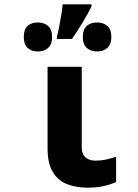

<svg xmlns="http://www.w3.org/2000/svg" viewBox="-20 -858 640 888"><path d="M385 10Q333 10 291 -6Q249 -22 224.5 -62Q200 -102 200 -173V-549H358V-176Q358 -144 376 -129.5Q394 -115 421 -115Q447 -115 470 -120Q493 -125 517 -133V-16Q493 -5 459.5 2.5Q426 10 385 10ZM243 -687Q248 -706 253.5 -733.5Q259 -761 263.5 -789Q268 -817 270 -838H403V-828Q387 -795 363.5 -756Q340 -717 313 -678H243ZM155 -620Q125 -620 107.5 -636.5Q90 -653 90 -687Q90 -722 107.5 -738Q125 -754 155 -754Q184 -754 202.5 -738Q221 -722 221 -687Q221 -653 202.5 -636.5Q184 -620 155 -620ZM430 -620Q399 -620 381 -636.5Q363 -653 363 -687Q363 -722 381 -738Q399 -754 430 -754Q458 -754 476.5 -738Q495 -722 495 -687Q495 -653 476.5 -636.5Q458 -620 430 -620Z"/></svg>

Font: Noto Sans Mono ExtraBold
Style: Regular
Weight: 800
Designer: Monotype Design Team
Foundry: Monotype Imaging Inc.
Version: Version 2.014